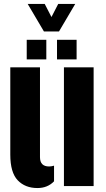

<svg xmlns="http://www.w3.org/2000/svg" viewBox="-20 -940 534 970"><path d="M32 -159V-600H182V-146Q182 -99 228 -99Q239.5 -99 253 -103V-24Q220.5 10 169 10Q107 10 69.5 -29.2Q32 -68.5 32 -159ZM303 0V-600H453V0ZM268 -640V-739H367V-640ZM115 -640V-739H214V-640ZM202 -781 120 -920H206L240 -854L274 -920H360L278 -781Z"/></svg>

Font: Big Shoulders Stencil Display Black
Style: Regular
Weight: 900
Designer: Patric King
Foundry: XO Type Co
Version: Version 1.000